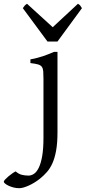

<svg xmlns="http://www.w3.org/2000/svg" viewBox="-137 -740 449 1004"><path d="M163.6 -48.3Q163.6 7.8 156.5 47.1Q149.4 86.4 137 114Q124.5 141.6 107.4 160.6Q90.3 179.7 70.8 195.3Q57.6 205.6 43 214.6Q28.3 223.6 13.7 230.2Q-1 236.8 -13.9 240.5Q-26.9 244.1 -36.1 244.1Q-51.3 244.1 -65.7 240.5Q-80.1 236.8 -91.6 231.4Q-103 226.1 -110.1 220.2Q-117.2 214.4 -117.2 210.4Q-117.2 206.1 -110.1 198.5Q-103 190.9 -93.3 182.6Q-83.5 174.3 -73 167Q-62.5 159.7 -55.2 156.2Q-39.6 169.9 -22.9 174.1Q-6.3 178.2 12.2 178.2Q26.4 178.2 40.3 169.2Q54.2 160.2 65.4 137.7Q76.7 115.2 83.5 76.7Q90.3 38.1 90.3 -21V-327.1Q90.3 -352.1 89.1 -367.2Q87.9 -382.3 81.5 -390.9Q75.2 -399.4 61.3 -403.3Q47.4 -407.2 22 -410.2V-429.7Q42.5 -433.1 58.3 -437.5Q74.2 -441.9 88.6 -446.5Q103 -451.2 116.5 -456.8Q129.9 -462.4 145.5 -468.8H163.6ZM163.6 -522.9H111.3L-17.6 -697.3Q-14.2 -702.1 -11.7 -705.6Q-9.3 -709 -7.1 -711.4Q-4.9 -713.9 -2.2 -715.8Q0.5 -717.8 4.4 -720.2L138.7 -597.7L270.5 -720.2Q278.8 -715.8 282.2 -711.4Q285.6 -707 291.5 -697.3Z"/></svg>

Font: Gentium Plus Phon
Style: Regular
Weight: 400
Designer: J. Victor Gaultney, Annie Olsen, Iska Routamaa, Becca Hirsbrunner
Foundry: SIL International
Version: Version 5.000